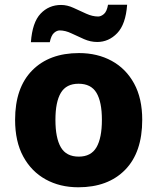

<svg xmlns="http://www.w3.org/2000/svg" viewBox="-20 -784 667 814"><path d="M583 -276Q583 -138 510.5 -64Q438 10 312 10Q234 10 173.5 -23.5Q113 -57 78.5 -120.5Q44 -184 44 -276Q44 -412 116.5 -485.5Q189 -559 315 -559Q393 -559 453.5 -526Q514 -493 548.5 -430Q583 -367 583 -276ZM215 -276Q215 -199 238 -159.5Q261 -120 314 -120Q366 -120 389 -159.5Q412 -199 412 -276Q412 -352 389 -390.5Q366 -429 313 -429Q261 -429 238 -390.5Q215 -352 215 -276ZM111 -605Q117 -689 152 -726Q187 -763 239 -763Q265 -763 292 -750.5Q319 -738 345.5 -726Q372 -714 396 -714Q408 -714 420.5 -724.5Q433 -735 438 -764H519Q513 -681 477 -643.5Q441 -606 392 -606Q364 -606 336.5 -618Q309 -630 283 -642.5Q257 -655 233 -655Q221 -655 209 -644.5Q197 -634 191 -605Z"/></svg>

Font: Noto Sans Myanmar ExtraBold
Style: Regular
Weight: 800
Designer: Monotype Design Team
Foundry: Monotype Imaging Inc.
Version: Version 2.107; ttfautohint (v1.8.4.7-5d5b)